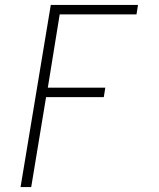

<svg xmlns="http://www.w3.org/2000/svg" viewBox="-20 -550 640 775"><path d="M63 205 185 -530H537L531 -492H221L173 -196H405L399 -158H166L106 205Z"/></svg>

Font: Iosevka Curly Slab XLtExObl
Style: Regular
Weight: 200
Width: 7
Italic angle: -9°
Monospace: yes
Designer: Belleve Invis
Foundry: Belleve Invis
Version: Version 11.0.0; ttfautohint (v1.8.3)